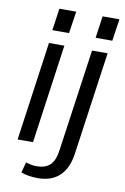

<svg xmlns="http://www.w3.org/2000/svg" viewBox="-99 -788 673 1032"><g transform="rotate(10 237.5 -272.5)"><path d="M200 -540 124 0H40L116 -540ZM231 -731 213 -611H122L139 -731ZM182 186Q160 186 135.5 182.5Q111 179 91 171L106 114Q119 118 134 121Q149 124 164 124Q214 124 239.5 98.5Q265 73 272 17L351 -540H436L357 18Q346 101 302 143.5Q258 186 182 186ZM467 -731 449 -611H358L375 -731Z"/></g></svg>

Font: Pathway Extreme SemiCondensed
Style: Italic
Weight: 400
Width: 4
Italic angle: -8°
Version: Version 1.001;gftools[0.9.26]